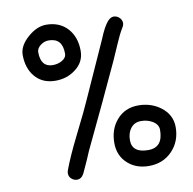

<svg xmlns="http://www.w3.org/2000/svg" viewBox="-88 -890 996 992"><g transform="rotate(-10 410.0 -394.0)"><path d="M216.3 -508.3Q147.9 -508.3 108.4 -555.7Q71.8 -600.1 71.8 -668.9Q71.8 -716.8 121.6 -760.3Q169.4 -801.8 217.8 -801.8Q288.6 -801.8 330.6 -754.9Q370.6 -709.5 370.6 -638.2Q370.6 -578.6 320.8 -542Q276.4 -508.3 216.3 -508.3ZM602.5 -716.8Q584.5 -687.5 564 -639.2L529.3 -560.1L432.6 -352.5L323.2 -122.1Q308.1 -84.5 273.9 -11.2Q260.3 14.6 237.3 14.6Q221.2 14.6 208.3 3.2Q195.3 -8.3 195.3 -25.4Q195.3 -32.7 198.2 -41.5Q222.2 -107.4 275.4 -213.9Q338.4 -339.4 357.4 -384.3L489.3 -677.2Q515.6 -742.2 537.6 -766.1Q552.7 -782.7 568.8 -782.7Q585.4 -782.7 598.4 -770.3Q611.3 -757.8 611.3 -741.2Q611.3 -730.5 602.5 -716.8ZM615.2 9.3Q548.8 9.3 504.9 -30.3Q459 -71.8 459 -138.2Q459 -210.4 500 -257.8Q543 -308.6 614.3 -308.6Q680.7 -308.6 730.5 -271.5Q785.6 -230 785.6 -165Q785.6 -90.3 737.8 -40.5Q689.9 9.3 615.2 9.3ZM216.3 -719.7Q193.8 -719.7 174.3 -705.1Q153.3 -689 153.3 -668.9Q153.3 -629.9 169.2 -610.1Q185.1 -590.3 216.3 -590.3Q242.7 -590.3 264.2 -602.1Q288.6 -615.7 288.6 -638.2Q288.6 -679.2 270.5 -699.5Q252.4 -719.7 216.3 -719.7ZM614.3 -226.6Q579.1 -226.6 559.1 -200.2Q541 -175.8 541 -138.2Q541 -105.5 562.3 -88.9Q583.5 -72.3 626 -72.3Q665 -72.3 684.3 -95.5Q703.6 -118.7 703.6 -165Q703.6 -193.4 673.3 -211.4Q647 -226.6 614.3 -226.6Z"/></g></svg>

Font: Righma Çiddhi
Style: Regular
Weight: 400
Designer: R.S. Wihananto
Foundry: R.S. Wihananto
Version: Version 2.0.1